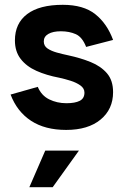

<svg xmlns="http://www.w3.org/2000/svg" viewBox="-20 -530 519 798"><path d="M255 10Q167 10 109 -28Q51 -66 24 -137L137 -169Q152 -133 184.5 -117Q217 -101 256 -101Q292 -101 311.5 -111Q331 -121 331 -145Q331 -163 314 -175Q297 -187 273 -194.5Q249 -202 226 -207Q173 -217 131.5 -235.5Q90 -254 66 -285Q42 -316 42 -362Q42 -433 93 -471.5Q144 -510 241 -510Q327 -510 376 -471Q425 -432 450 -364L338 -335Q322 -376 295 -388Q268 -400 233 -400Q200 -400 181 -389Q162 -378 162 -358Q162 -339 177.5 -328.5Q193 -318 216.5 -311.5Q240 -305 264 -300Q315 -289 357 -272Q399 -255 424.5 -225.5Q450 -196 450 -147Q450 -76 398 -33Q346 10 255 10ZM168 96H308L199 248H102Z"/></svg>

Font: Haskoy Bold
Style: Regular
Weight: 700
Designer: Ertekin Erdin
Foundry: Ertekin Erdin
Version: Version 1.500; ttfautohint (v1.8.3)